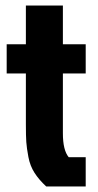

<svg xmlns="http://www.w3.org/2000/svg" viewBox="-20 -670 352 690"><path d="M73 -223V-406H4V-511H73V-650H206V-511H288V-406H206V-191Q206 -130 227 -105H288V0H146Q120 -24 104 -49Q88 -74 82 -106Q76 -138 74.5 -159.5Q73 -181 73 -223Z"/></svg>

Font: Jockey One
Style: Regular
Weight: 400
Designer: TypeTogether
Foundry: TypeTogether
Version: Version 1.002